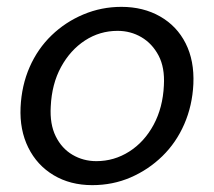

<svg xmlns="http://www.w3.org/2000/svg" viewBox="-20 -528 624 560"><path d="M249 12Q185 12 136.5 -17Q88 -46 62.5 -97.5Q37 -149 40 -215Q43 -279 66.5 -332.5Q90 -386 130.5 -425Q171 -464 223.5 -486Q276 -508 334 -508Q398 -508 447 -480Q496 -452 521.5 -401.5Q547 -351 544 -283Q541 -220 517.5 -166Q494 -112 453.5 -72.5Q413 -33 361 -10.5Q309 12 249 12ZM261 -58Q313 -58 357 -86Q401 -114 428 -164Q455 -214 458 -279Q461 -331 442.5 -366Q424 -401 392.5 -419.5Q361 -438 323 -438Q271 -438 228 -410Q185 -382 158 -332.5Q131 -283 128 -217Q125 -166 142.5 -130.5Q160 -95 191.5 -76.5Q223 -58 261 -58Z"/></svg>

Font: DM Sans 28pt
Style: Italic
Weight: 400
Italic angle: -10°
Version: Version 4.004;gftools[0.9.30]